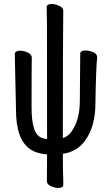

<svg xmlns="http://www.w3.org/2000/svg" viewBox="-20 -742 540 950"><path d="M267.1 188Q251 188 231.4 179Q211.9 169.9 211.9 153.8L212.9 22Q161.1 18.1 128.9 -3.9Q59.1 -51.8 59.1 -199.2L53.2 -475.1Q55.2 -491.2 80.1 -491.2Q97.2 -491.2 117.2 -482.2Q137.2 -473.1 137.2 -457Q136.2 -401.9 136.2 -210.9Q136.2 -92.8 173.8 -66.9Q189 -56.2 212.9 -54.2Q212.9 -610.8 212.4 -630.9Q211.9 -650.9 211.4 -673.3Q210.9 -695.8 210.9 -706.1Q210.9 -722.2 236.8 -722.2Q252.9 -722.2 272.9 -713.1Q293 -704.1 293 -688Q291 -567.9 291 -59.1Q321.8 -67.9 342.8 -105Q375 -159.2 375 -243.2L377 -476.1Q377 -492.2 404.8 -492.2Q421.9 -492.2 441.4 -483.6Q460.9 -475.1 460.9 -459Q455.1 -411.1 452.1 -231Q452.1 -118.2 402.8 -48.8Q362.8 8.8 291 19Q291 116.2 293 147.9V172.9Q293 188 267.1 188Z"/></svg>

Font: LXGW WenKai Mono GB Screen
Style: Regular
Weight: 400
Monospace: yes
Designer: LXGW / Fontworks Inc.
Foundry: LXGW / Fontworks Inc.
Version: Version 1.510;January 18,2025